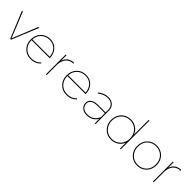

<svg xmlns="http://www.w3.org/2000/svg" viewBox="315 -2124 3509 3509"><g transform="rotate(45 2069.0 -370.0)"><path d="M10 -517H33L233 -23L432 -517H456L244 0H222Z M744 -20Q860 -20 927 -95L941 -81Q866 0 744 0Q636 0 565.5 -73Q495 -146 495 -259Q495 -371 565.5 -444Q636 -517 744 -517Q851 -517 917.5 -444.5Q984 -372 984 -259H515Q515 -154 579.5 -87Q644 -20 744 -20ZM516 -279H964Q957 -377 898 -437Q839 -497 744 -497Q649 -497 585.5 -436.5Q522 -376 516 -279Z M1162 -376Q1211 -514 1360 -517V-497Q1272 -495 1220.5 -438.5Q1169 -382 1162 -283V0H1142V-517H1162Z M1671 -20Q1787 -20 1854 -95L1868 -81Q1793 0 1671 0Q1563 0 1492.5 -73Q1422 -146 1422 -259Q1422 -371 1492.5 -444Q1563 -517 1671 -517Q1778 -517 1844.5 -444.5Q1911 -372 1911 -259H1442Q1442 -154 1506.5 -87Q1571 -20 1671 -20ZM1443 -279H1891Q1884 -377 1825 -437Q1766 -497 1671 -497Q1576 -497 1512.5 -436.5Q1449 -376 1443 -279Z M2428 0H2408L2407 -117Q2341 0 2190 0Q2116 0 2069 -42Q2022 -84 2022 -149Q2022 -212 2073.5 -247Q2125 -282 2214 -282H2406V-345Q2405 -418 2363.5 -457.5Q2322 -497 2242 -497Q2153 -497 2061 -425L2049 -441Q2145 -517 2242 -517Q2330 -517 2377.5 -471Q2425 -425 2426 -345ZM2191 -20Q2350 -20 2407 -162L2406 -262H2214Q2132 -262 2087 -232.5Q2042 -203 2042 -149Q2042 -91 2082.5 -55.5Q2123 -20 2191 -20Z M3059 -742H3079V0H3059V-152Q3030 -81 2968.5 -39.5Q2907 2 2826 2Q2717 2 2645 -71.5Q2573 -145 2573 -258Q2573 -371 2644.5 -445Q2716 -519 2826 -519Q2907 -519 2968.5 -477.5Q3030 -436 3059 -365ZM2659 -86Q2725 -18 2826 -18Q2927 -18 2993 -86Q3059 -154 3059 -258Q3059 -362 2993 -430.5Q2927 -499 2826 -499Q2725 -499 2659 -430.5Q2593 -362 2593 -258Q2593 -154 2659 -86Z M3748 -259Q3748 -146 3676.5 -73Q3605 0 3497 0Q3389 0 3317.5 -73Q3246 -146 3246 -259Q3246 -371 3317.5 -444Q3389 -517 3497 -517Q3605 -517 3676.5 -444Q3748 -371 3748 -259ZM3663 -430.5Q3598 -497 3497 -497Q3396 -497 3331 -430.5Q3266 -364 3266 -259Q3266 -154 3331 -87Q3396 -20 3497 -20Q3598 -20 3663 -87Q3728 -154 3728 -259Q3728 -364 3663 -430.5Z M3930 -376Q3979 -514 4128 -517V-497Q4040 -495 3988.5 -438.5Q3937 -382 3930 -283V0H3910V-517H3930Z"/></g></svg>

Font: Montserrat arm Thin
Style: Regular
Weight: 250
Designer: Julieta Ulanovsky
Foundry: Julieta Ulanovsky
Version: Version 6.000;PS 006.000;hotconv 1.0.88;makeotf.lib2.5.64775